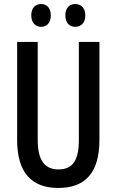

<svg xmlns="http://www.w3.org/2000/svg" viewBox="-20 -922 578 952"><path d="M135 -846C135 -809 156 -789 184 -789C212 -789 232 -809 232 -846C232 -882 212 -902 184 -902C156 -902 135 -883 135 -846ZM304 -846C304 -809 324 -789 353 -789C382 -789 403 -809 403 -846C403 -882 382 -902 353 -902C325 -902 304 -883 304 -846ZM473 -228V-714H371V-228C371 -123 338 -82 270 -82C204 -82 167 -124 167 -227V-714H65V-227C65 -66 137 10 269 10C403 10 473 -66 473 -228Z"/></svg>

Font: Noto Sans Bengali ExtraCondensed Medium
Style: Regular
Weight: 500
Width: 2
Designer: Joana Ranito - Universal Thirst; Jelle Bosma - Monotype Design Team
Foundry: Universal Thirst ehf.
Version: Version 3.000